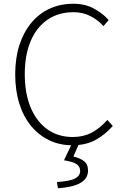

<svg xmlns="http://www.w3.org/2000/svg" viewBox="-20 -761 663 1023"><path d="M365 13Q298 13 242.5 -13.5Q187 -40 146 -89.5Q105 -139 83 -209Q61 -279 61 -365Q61 -452 83.5 -521Q106 -590 147 -639.5Q188 -689 245 -715Q302 -741 371 -741Q435 -741 483 -714Q531 -687 559 -654L531 -622Q502 -655 461.5 -675.5Q421 -696 371 -696Q291 -696 232.5 -655.5Q174 -615 143 -541Q112 -467 112 -366Q112 -264 143 -189Q174 -114 231.5 -72.5Q289 -31 368 -31Q424 -31 468 -54Q512 -77 552 -122L581 -90Q539 -42 487.5 -14.5Q436 13 365 13ZM289 242 283 209Q355 204 381 189.5Q407 175 407 150Q407 126 387 113Q367 100 321 93L366 -2H404L371 73Q406 81 427.5 97.5Q449 114 449 148Q449 191 408 214Q367 237 289 242Z"/></svg>

Font: Noto Sans TC Thin ExtraLight
Style: Regular
Weight: 250
Version: Version 2.004-H2;hotconv 1.0.118;makeotfexe 2.5.65603